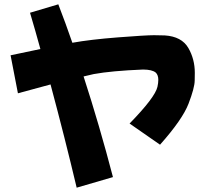

<svg xmlns="http://www.w3.org/2000/svg" viewBox="-20 -822 942 889"><path d="M167 -595Q144 -679 119 -763L250 -802Q284 -714 315 -624Q398 -639 526.5 -649Q655 -659 693 -659Q720 -659 743 -658Q821 -653 852 -600Q882 -548 882 -485Q882 -483 881.5 -449Q881 -415 853 -342Q825 -269 721 -152L580 -250Q698 -371 709 -420Q713 -438 713 -452Q713 -475 701 -486Q684 -500 642 -500Q496 -494 414 -479Q395 -474 367 -468Q441 -240 503 -2L335 47Q281 -181 214 -431Q148 -413 63 -390L29 -566Q103 -582 167 -595Z"/></svg>

Font: KN Bobohei
Style: Bold
Weight: 700
Designer: Kingnam Type Foundry
Version: Version 1.710;March 18, 2023